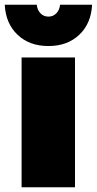

<svg xmlns="http://www.w3.org/2000/svg" viewBox="-36 -789 408 809"><path d="M55 -547H280V0H55ZM119 -769Q121 -747 134.5 -733Q148 -719 168 -719Q188 -719 201.5 -733Q215 -747 217 -769H352Q348 -690 298 -642.5Q248 -595 168 -595Q88 -595 38 -642.5Q-12 -690 -16 -769Z"/></svg>

Font: Alexandria Black
Style: Regular
Weight: 900
Designer: Mohamed Gaber
Foundry: Kief Type Foundry
Version: Version 5.100